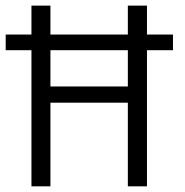

<svg xmlns="http://www.w3.org/2000/svg" viewBox="-87 -657 653 677"><path d="M431.2 -535.2H522.9V-480H431.2V0H363.8V-294.9H90.8V0H23.9V-480H-66.9V-535.2H23.9V-637.2H90.8V-535.2H363.8V-637.2H431.2ZM363.8 -352.1V-480H90.8V-352.1Z"/></svg>

Font: Anonymous Pro
Style: Regular
Weight: 400
Monospace: yes
Designer: Mark Simonson
Version: Version 1.003